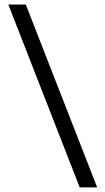

<svg xmlns="http://www.w3.org/2000/svg" viewBox="-20 -690 456 830"><path d="M324.5 120H400L91.5 -670.5H16Z"/></svg>

Font: Anek Malayalam Medium
Style: Regular
Weight: 400
Version: Version 1.003